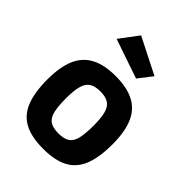

<svg xmlns="http://www.w3.org/2000/svg" viewBox="-218 -859 979 979"><g transform="rotate(45 271.0 -370.0)"><path d="M270.9 11.1Q186.1 11.1 134.5 -16.7Q82.8 -44.6 59.7 -103.4Q36.6 -162.2 36.6 -254.9Q36.6 -344.7 61 -401.4Q85.3 -458.2 137.2 -485.6Q189.2 -513.1 270.9 -513.1Q353.5 -513.1 405.3 -485.6Q457.1 -458.2 481.4 -401.4Q505.7 -344.7 505.7 -254.9Q505.7 -162.2 482.6 -103.4Q459.6 -44.6 408.1 -16.7Q356.6 11.1 270.9 11.1ZM270.9 -99.4Q312.8 -99.4 334 -114.9Q355.2 -130.4 362.6 -164.9Q370 -199.4 370 -254.9Q370 -310.1 361.1 -342.3Q352.1 -374.6 330.9 -388.6Q309.7 -402.6 270.9 -402.6Q233 -402.6 211.3 -388.6Q189.6 -374.6 180.7 -342.2Q171.7 -309.7 171.7 -254.9Q171.7 -199.4 179.1 -164.9Q186.5 -130.4 207.9 -114.9Q229.3 -99.4 270.9 -99.4ZM353.1 -577.4 140 -650.3 215.8 -751.3 411.3 -652.3Z"/></g></svg>

Font: Cairo
Style: Regular
Weight: 400
Designer: Mohamed Gaber, Accademia di Belle Arti di Urbino
Foundry: Kief Type Foundry, Accademia di Belle Arti di Urbino
Version: Version 3.120